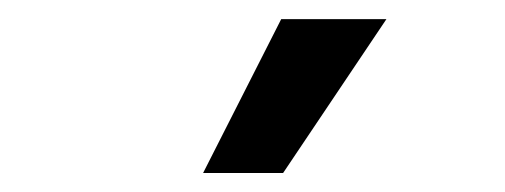

<svg xmlns="http://www.w3.org/2000/svg" viewBox="-20 -802 537 204"><path d="M195.8 -618.2 278.8 -781.7H390.6L280.8 -618.2Z"/></svg>

Font: Karasuma Gothic
Style: Regular
Weight: 500
Designer: Rasmus Andersson / Ryoko Nishizuka
Foundry: Genbu
Version: Version 1.00